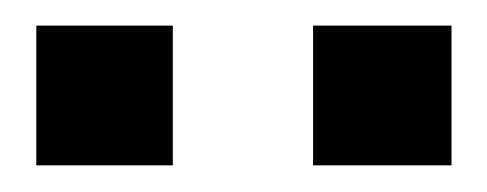

<svg xmlns="http://www.w3.org/2000/svg" viewBox="-20 -712 373 147"><path d="M325.7 -692.4V-585.4H219.7V-692.4ZM112.3 -692.4V-585.4H7.8V-692.4Z"/></svg>

Font: Arimo
Style: Bold
Weight: 700
Designer: Steve Matteson
Foundry: Monotype Imaging Inc.
Version: Version 1.33